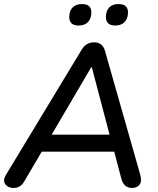

<svg xmlns="http://www.w3.org/2000/svg" viewBox="-22 -921 778 948"><path d="M45 7Q17 7 4 -11.5Q-9 -30 7 -57L382 -677Q404 -712 442 -712Q484 -712 496 -671L670 -60Q680 -25 667 -9Q654 7 630 7Q589 7 577 -39L542 -172H184L97 -24Q79 7 45 7ZM429 -590 233 -256H519L431 -590ZM547 -795Q501 -795 501 -837Q501 -867 517 -884Q533 -901 563 -901Q610 -901 610 -860Q610 -830 593.5 -812.5Q577 -795 547 -795ZM366 -795Q320 -795 320 -837Q320 -867 336.5 -884Q353 -901 383 -901Q429 -901 429 -860Q429 -830 413 -812.5Q397 -795 366 -795Z"/></svg>

Font: Nunito SemiBold
Style: Italic
Weight: 600
Italic angle: -9°
Designer: Vernon Adams
Foundry: Vernon Adams
Version: Version 3.601; ttfautohint (v1.8.2.53-6de2)